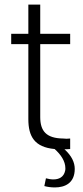

<svg xmlns="http://www.w3.org/2000/svg" viewBox="-20 -652 363 840"><path d="M262 1C269 1 277 1 287 0V-46C282 -46 276 -45 271 -45C266 -45 261 -46 256 -46C182 -47 156 -79 156 -140V-459H287V-504H156V-632H104V-504H29V-459H104V-131C104 -55 131 -8 219 0C246 24 266 53 266 84C266 87 266 91 265 95C259 123 238 133 213 133C203 133 192 131 181 128L174 162C188 166 204 168 220 168C263 168 307 150 307 87C307 59 294 30 262 1Z"/></svg>

Font: Arthouse Owned Light
Style: Regular
Weight: 300
Designer: Jeremy Tribby
Foundry: Tribby Type
Version: Version 1.000;PS 001.000;hotconv 1.0.88;makeotf.lib2.5.64775